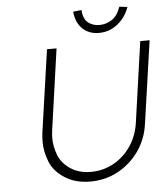

<svg xmlns="http://www.w3.org/2000/svg" viewBox="-59 -941 871 1001"><g transform="rotate(-5 376.5 -440.5)"><path d="M373 7Q296 7 240.5 -28.5Q185 -64 164 -116.5Q143 -169 143 -221Q143 -244 146 -268L208 -700H258L198 -277Q195 -255 195 -234Q195 -192 212 -147.5Q229 -103 273.5 -73Q318 -43 380 -43Q445 -43 499.5 -73Q554 -103 590 -156Q626 -209 636 -277L696 -700H745L683 -268Q672 -188 628 -126Q584 -64 518 -28.5Q452 7 373 7ZM486 -761Q450 -761 423 -776Q396 -791 380 -818.5Q364 -846 361 -883L405 -888Q408 -840 433 -821Q458 -802 492 -802Q526 -802 556 -821Q586 -840 603 -888L645 -883Q632 -846 608 -818.5Q584 -791 553 -776Q522 -761 486 -761Z"/></g></svg>

Font: Lexend ExtLt
Style: Italic
Weight: 250
Italic angle: -8.13011°
Designer: Bonnie Shaver-Troup, Thomas Jockin
Foundry: Lexend
Version: Version 1.007